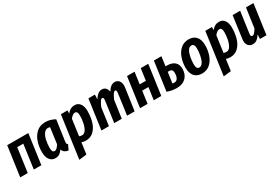

<svg xmlns="http://www.w3.org/2000/svg" viewBox="81 -1643 4321 2961"><g transform="rotate(-30 2242.0 -162.5)"><path d="M255 0 314 -427H206L147 0H13L87 -530H463L389 0Z M942 -499 891 -142Q888 -124 888 -111Q888 -98 892.5 -90Q897 -82 909 -76L867 14Q828 9 801.5 -10Q775 -29 766 -64Q738 -24 707.5 -4Q677 16 635 16Q570 16 533.5 -34Q497 -84 497 -170Q497 -266 525.5 -351.5Q554 -437 615.5 -491.5Q677 -546 772 -546Q856 -546 942 -499ZM633 -168Q633 -124 644 -105Q655 -86 678 -86Q700 -86 719 -104.5Q738 -123 760 -157L799 -440Q780 -447 762 -447Q719 -447 690 -405.5Q661 -364 647 -300Q633 -236 633 -168Z M1043 -530H1161L1159 -475Q1215 -546 1293 -546Q1354 -546 1389 -499Q1424 -452 1424 -366Q1424 -264 1398 -177.5Q1372 -91 1316 -37.5Q1260 16 1175 16Q1138 16 1101 3L1073 205L938 221ZM1288 -363Q1288 -407 1276 -425.5Q1264 -444 1241 -444Q1221 -444 1198.5 -428Q1176 -412 1156 -385L1116 -95Q1142 -85 1166 -85Q1207 -85 1234.5 -129.5Q1262 -174 1275 -238.5Q1288 -303 1288 -363Z M2109 -424Q2109 -408 2106 -388L2050 0H1916L1967 -370Q1969 -390 1969 -395Q1969 -428 1948 -428Q1930 -428 1910.5 -399.5Q1891 -371 1866 -315L1821 0H1687L1738 -370Q1740 -388 1740 -394Q1740 -428 1719 -428Q1700 -428 1680.5 -399Q1661 -370 1636 -312L1593 0H1459L1533 -530H1649L1645 -446Q1674 -494 1706.5 -520Q1739 -546 1780 -546Q1819 -546 1844.5 -521Q1870 -496 1877 -450Q1906 -497 1938 -521.5Q1970 -546 2009 -546Q2054 -546 2081.5 -513Q2109 -480 2109 -424Z M2391 0 2422 -218H2311L2281 0H2147L2221 -530H2355L2326 -321H2436L2465 -530H2599L2525 0Z M3018 -201Q3018 -145 2995.5 -96Q2973 -47 2922.5 -16Q2872 15 2793 15Q2709 15 2627 -16L2699 -530H2833L2810 -363H2831Q2923 -363 2970.5 -321Q3018 -279 3018 -201ZM2884 -202Q2884 -237 2870 -254.5Q2856 -272 2825 -272H2797L2770 -82Q2785 -77 2803 -77Q2844 -77 2864 -112.5Q2884 -148 2884 -202Z M3066 -190Q3066 -280 3094 -361.5Q3122 -443 3180.5 -494.5Q3239 -546 3324 -546Q3409 -546 3456 -492.5Q3503 -439 3503 -340Q3503 -251 3475.5 -169.5Q3448 -88 3390 -36Q3332 16 3246 16Q3160 16 3113 -37Q3066 -90 3066 -190ZM3368 -359Q3368 -443 3315 -443Q3275 -443 3249.5 -399Q3224 -355 3213 -292.5Q3202 -230 3202 -172Q3202 -86 3254 -86Q3294 -86 3319.5 -130.5Q3345 -175 3356.5 -238Q3368 -301 3368 -359Z M3615 -530H3733L3731 -475Q3787 -546 3865 -546Q3926 -546 3961 -499Q3996 -452 3996 -366Q3996 -264 3970 -177.5Q3944 -91 3888 -37.5Q3832 16 3747 16Q3710 16 3673 3L3645 205L3510 221ZM3860 -363Q3860 -407 3848 -425.5Q3836 -444 3813 -444Q3793 -444 3770.5 -428Q3748 -412 3728 -385L3688 -95Q3714 -85 3738 -85Q3779 -85 3806.5 -129.5Q3834 -174 3847 -238.5Q3860 -303 3860 -363Z M4044 -103Q4044 -119 4047 -137L4101 -530H4235L4182 -149Q4181 -143 4181 -133Q4181 -100 4205 -100Q4227 -100 4248 -123.5Q4269 -147 4290 -184L4339 -530H4472L4398 0H4282L4286 -78Q4256 -33 4225 -8.5Q4194 16 4149 16Q4101 16 4072.5 -16Q4044 -48 4044 -103Z"/></g></svg>

Font: Fira Sans Extra Condensed SemiBold
Style: Italic
Weight: 600
Width: 3
Italic angle: -8°
Designer: Carrois Corporate & Edenspiekermann AG
Foundry: Carrois Corporate GbR & Edenspiekermann AG
Version: Version 4.203